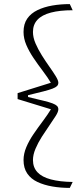

<svg xmlns="http://www.w3.org/2000/svg" viewBox="-20 -771 406 938"><path d="M265 -237Q265 -225 252.5 -205Q240 -185 221.5 -158.5Q203 -132 184.5 -103Q166 -74 153.5 -44.5Q141 -15 141 11Q141 47 163 70.5Q185 94 228.5 105.5Q272 117 335 118L321 147Q276 147 235.5 140Q195 133 163 118Q131 103 113 76.5Q95 50 95 11Q95 -20 108.5 -52Q122 -84 143.5 -115.5Q165 -147 189 -179Q213 -211 232 -242L239 -234L66 -287V-316L239 -370L232 -361Q213 -393 189 -424.5Q165 -456 143.5 -488Q122 -520 108.5 -551.5Q95 -583 95 -615Q95 -654 113 -680Q131 -706 163 -721.5Q195 -737 235.5 -744Q276 -751 321 -751L335 -721Q272 -721 228.5 -709.5Q185 -698 163 -674.5Q141 -651 141 -615Q141 -588 153.5 -559Q166 -530 184.5 -500.5Q203 -471 221.5 -445Q240 -419 252.5 -398.5Q265 -378 265 -367Q265 -357 258.5 -350.5Q252 -344 236.5 -338Q221 -332 192 -324.5Q163 -317 117 -306V-297Q163 -286 192 -279Q221 -272 236.5 -266Q252 -260 258.5 -253.5Q265 -247 265 -237Z"/></svg>

Font: Roboto Serif 20pt Thin
Style: Regular
Weight: 250
Version: Version 1.008